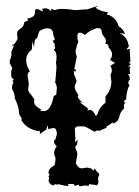

<svg xmlns="http://www.w3.org/2000/svg" viewBox="-20 -488 484 670"><path d="M172.9 -322.8Q171.4 -325.7 169.4 -329.1Q171.4 -329.1 172.4 -330.1Q170.4 -336.4 163.1 -346.2Q170.9 -346.2 170.9 -351.6Q170.9 -356.4 166 -364.3V-366.2Q166 -389.2 145.5 -389.2Q140.6 -389.2 133.8 -387.7Q117.7 -380.9 116.2 -377Q114.7 -373 113.5 -367.9Q112.3 -362.8 110.8 -358.4Q109.4 -354 106.4 -353Q99.1 -351.1 99.1 -323.2L92.8 -343.3L91.3 -315.4Q71.3 -299.8 71.3 -277.8Q71.3 -260.3 84 -238.8Q76.2 -235.4 76.2 -224.1L76.7 -219.7L78.6 -210L80.6 -191.9L78.1 -177.2Q78.1 -170.4 85 -160.6L88.4 -159.2Q88.4 -156.2 94 -149.9Q99.6 -143.6 99.6 -139.2L99.1 -131.3Q99.1 -118.7 124 -105.5Q121.1 -105 121.1 -101.6L136.2 -100.1Q158.7 -105 167.5 -153.3Q173.8 -154.8 176.8 -159.7Q176.8 -169.9 178.7 -181.6Q177.2 -191.4 172.9 -199.7V-201.7L170.9 -201.2Q172.4 -202.6 173.3 -204.6Q175.8 -232.4 176.8 -248.5Q176.8 -249.5 176.3 -250.5L177.2 -253.4L175.3 -271.5Q177.2 -274.9 177.2 -289.6Q177.2 -307.1 168 -313.5Q171.9 -318.4 172.9 -322.8ZM239.7 -249.5V-246.6L245.1 -244.6L243.7 -238.3L237.8 -240.2V-233.9Q237.8 -229 242.4 -219Q247.1 -209 247.1 -205.6Q247.1 -201.2 243.9 -196Q240.7 -190.9 240.7 -185.1Q240.7 -174.3 253.4 -157.2L251 -152.3Q251 -145 268.1 -129.4L256.8 -131.8L286.6 -109.9L285.6 -102.5L293 -104.5Q304.7 -104.5 314.5 -83L320.3 -89.8Q327.1 -114.7 348.1 -129.4V-151.9Q368.7 -174.8 368.7 -203.6L365.7 -227.5Q370.1 -234.4 370.1 -241.7Q370.1 -250.5 365.2 -258.3L381.3 -268.6L363.8 -278.8Q371.1 -288.6 371.1 -297.9Q371.1 -310.1 358.9 -322.3V-324.7Q358.9 -335 348.1 -335L349.6 -345.2Q349.6 -350.6 347.4 -353.8Q345.2 -356.9 342.8 -360.1Q340.3 -363.3 337.9 -367.2Q335.4 -371.1 335 -377.4Q335 -389.6 321.8 -389.6H316.9Q289.1 -379.4 276.4 -366.2Q265.6 -374 258.3 -374Q250 -374 250 -361.8Q250 -348.1 253.4 -341.8L249 -331.5L243.7 -310.1Q243.7 -300.8 248 -291ZM130.4 -447.8Q128.9 -452.6 127 -457.5L137.2 -459Q146 -459 152.3 -454.1L158.7 -448.7V-457.5L169.9 -452.6Q183.1 -457 195.3 -457Q216.8 -457 239.3 -453.1L248 -452.6Q273.9 -455.6 285.6 -455.6L323.2 -468.3L313 -461.4Q330.6 -447.8 356.9 -445.3L352.5 -438Q385.7 -428.7 394 -396Q408.7 -388.2 416.5 -370.1L398.4 -372.1Q398.4 -371.1 402.3 -369.4Q406.2 -367.7 411.6 -363Q417 -358.4 422.1 -349.9Q427.2 -341.3 429.7 -325.7Q421.9 -317.9 421.9 -314.9L432.6 -317.4L435.1 -272.5Q430.2 -270.5 430.2 -268.6L436 -264.6Q436 -261.7 425.8 -255.9H436Q432.6 -252.4 432.6 -242.2L434.1 -229L426.8 -230L432.6 -218.8V-206.5L429.7 -208.5L427.7 -198.2Q427.7 -192.4 432.1 -192.4H432.6Q420.9 -171.4 420.4 -141.6L411.6 -134.3L417.5 -128.9Q412.1 -124.5 412.1 -119.1L413.1 -112.3Q413.1 -109.4 411.4 -107.7Q409.7 -106 407.2 -103.5Q404.8 -101.1 401.9 -96.2Q398.9 -91.3 396.5 -81.5Q392.1 -62 374.5 -57.1L373.5 -61Q354.5 -46.9 349.6 -44.9L353.5 -43L325.2 -30.8L322.3 -33.2Q318.4 -33.2 311.5 -28.8Q307.6 -28.8 295.2 -36.4Q282.7 -43.9 274.4 -46.9H247.6L244.1 -40.5L241.2 -46.9L241.7 -25.9Q243.2 -6.3 243.2 -3.9Q243.2 -2 242.2 0.5L242.7 8.8Q245.6 5.9 250 -1L250.5 5.4Q250.5 18.1 242.7 22.5L243.2 29.3Q249.5 41 250 50.3L245.1 79.1V83.5L250 90.3Q256.3 99.6 265.6 99.6L283.2 96.7L297.9 99.6L306.2 107.4L311.5 99.1Q312 105 319.3 111.8Q326.7 118.7 326.7 120.6Q326.7 123 324.5 126.7Q322.3 130.4 322.3 136.7L323.7 149.9L318.4 158.7Q309.1 156.2 290.5 154.8L289.6 160.6L276.4 159.2L260.3 162.1Q256.3 162.1 255.9 159.4Q255.4 156.7 252.9 156.7L242.7 160.6Q240.7 160.6 238.3 156.2Q238.3 155.3 237.8 154.3Q224.6 153.8 218.8 153.8H216.3L220.2 160.2L212.9 160.6Q207.5 160.6 194.8 157.2L189 156.2L182.6 154.3L180.7 157.2Q178.2 154.8 171.9 154.8L168 158.2H162.6Q160.6 157.2 159.2 155.8L156.7 156.2V154.3Q149.4 147.9 149.4 141.6L151.9 132.8L149.4 127.4Q149.4 126 151.4 124.5Q151.9 124 153.3 121.1Q152.8 120.1 151.9 120.1Q149.4 119.1 149.4 114.7Q149.4 100.1 167 90.8L171.9 85.9Q172.4 84.5 172.4 83.5L168.9 80.1L172.4 80.6Q173.3 73.7 173.8 63.5Q168.9 54.2 168.9 45.9Q168.9 34.2 177.2 23.9Q177.2 23.4 177.7 22.9Q176.8 20.5 172.9 16.6Q168.5 12.2 168.5 9.3Q168.5 -1 173.3 -1L178.7 -20.5Q176.8 -41 168.5 -41Q158.2 -41 148.4 -36.6L147 -51.3L140.6 -35.2L118.7 -20L119.6 -27.3L116.7 -32.7L111.8 -30.3Q68.8 -40.5 53.7 -70.3L56.6 -72.8L46.9 -89.4Q46.4 -116.2 30.8 -146.5L32.2 -148.9L27.8 -166.5Q22 -174.8 22 -183.1Q22 -192.4 27.8 -201.7L22.9 -204.1L27.8 -210.4L19.5 -219.2L19 -232.9Q19 -246.1 22.9 -247.1Q22.9 -253.9 14.2 -266.1V-278.3Q20 -287.1 20 -299.8L19.5 -306.6L28.8 -329.1L19 -326.2Q36.1 -337.4 41.5 -353.5L39.6 -370.1Q39.6 -378.4 42.7 -381.3Q45.9 -384.3 50 -387Q54.2 -389.6 58.6 -394.5Q63 -399.4 65.4 -411.6Q78.6 -415.5 78.6 -418.5L73.2 -422.4Q100.6 -427.7 101.3 -440.2Q102.1 -452.6 104 -454.6Q106 -456.5 109.4 -456.5Q112.8 -456.5 130.4 -447.8Z"/></svg>

Font: Truetypewriter PolyglOTT
Style: Regular
Weight: 400
Designer: Sergey Beatoff a.k.a. Sam_T
Version: Version 3.76